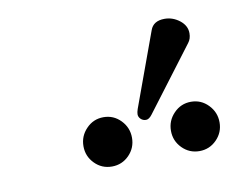

<svg xmlns="http://www.w3.org/2000/svg" viewBox="-43 -839 454 365"><g transform="rotate(-10 184.0 -656.5)"><path d="M293.9 -786.1Q309.6 -786.1 322.8 -775.9Q335.9 -765.6 335.9 -751Q335.9 -740.2 330.1 -732.9L237.8 -610.8Q231.9 -603 226.1 -603Q220.2 -603 216.1 -606.9Q211.9 -610.8 211.9 -616.2Q211.9 -620.1 213.9 -626L266.1 -769Q272 -786.1 293.9 -786.1ZM113.8 -540.8Q100.1 -554.7 100.1 -574.2Q100.1 -593.8 113.8 -607.9Q127.4 -622.1 147 -622.1Q166.5 -622.1 180.2 -607.9Q193.8 -593.8 193.8 -574.2Q193.8 -554.7 180.2 -540.8Q166.5 -526.9 147 -526.9Q127.4 -526.9 113.8 -540.8ZM282.7 -540.8Q269 -554.7 269 -574.2Q269 -593.8 282.7 -607.9Q296.4 -622.1 315.9 -622.1Q335.4 -622.1 349.1 -607.9Q362.8 -593.8 362.8 -574.2Q362.8 -554.7 349.1 -540.8Q335.4 -526.9 315.9 -526.9Q296.4 -526.9 282.7 -540.8Z"/></g></svg>

Font: Linear Smooth
Style: Regular
Weight: 400
Designer: Philipp H. Poll, Flanker
Foundry: Philipp H. Poll, reworked by Flanker
Version: Version 1.061 | FøM Fix